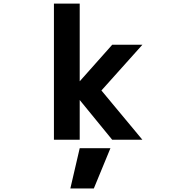

<svg xmlns="http://www.w3.org/2000/svg" viewBox="-20 -771 1040 1062"><path d="M590.8 48.8 499 271.5H369.1L420.9 48.8ZM420.9 -321.3 600.6 -523.4H767.6L541 -270.5L767.6 2H600.6L420.9 -217.8V2H278.3V-751H420.9Z"/></svg>

Font: GenEi Gothic M Regular
Style: Bold
Weight: 700
Designer: o_tamon (Modified); [Source Han Sans]
Ryoko NISHIZUKA  (kana & ideographs); Paul D. Hunt (Latin, Greek & Cyrillic); Wenl
Version: Version 1.1a;Original Version 1.004